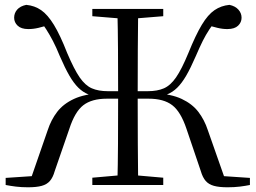

<svg xmlns="http://www.w3.org/2000/svg" viewBox="-20 -765 1057 794"><path d="M361.8 0V-30.1L497.9 -42.1H518.4L655.1 -30.1V0ZM361.8 -698V-728H655.1V-698L518.4 -686.9H497.9ZM465.3 0Q467.5 -83.6 468 -171.4Q468.5 -259.1 468.5 -361.1V-377.4Q468.5 -473.3 468 -559.2Q467.5 -645 465.3 -728H551.4Q550.4 -646 549.9 -560.4Q549.4 -474.7 549.4 -377.4V-361.1Q549.4 -260.3 549.9 -172.2Q550.4 -84.1 551.4 0ZM810.4 -57.5 751.3 -231.8Q727.6 -302.9 692.4 -329.9Q657.3 -356.9 594.6 -356.9H507.5V-387.9H591.4Q630.5 -387.9 657.6 -399.7Q684.8 -411.4 708 -444.9Q731.3 -478.5 759 -545.6Q789.1 -620.1 814.4 -662.2Q839.7 -704.4 867.1 -723Q894.4 -741.7 928.9 -744.9Q952.9 -739.8 965.9 -725.2Q979 -710.6 979 -691.7Q979 -672.5 964.6 -658.8Q950.2 -645 920.9 -644.8Q901.4 -644.5 879 -649.9Q856.5 -655.3 827.4 -664.4L879.6 -689.5Q860.4 -665.3 845.8 -643.3Q831.3 -621.3 818.4 -595.7Q805.6 -570 789.9 -533.3Q768.3 -483.5 750 -452Q731.6 -420.6 712.7 -402.1Q693.8 -383.6 671 -374.5Q648.2 -365.5 616.8 -360.1L618.8 -379.7Q688.1 -376.3 731.4 -355.9Q774.8 -335.5 800.1 -302.6Q825.4 -269.6 839.4 -226.8L912.4 -19.1L873.4 -38.7L1013.5 -29.3V0Q994.7 3.8 971.7 6.7Q948.8 9.5 920.9 9.5Q885.9 9.5 864.5 3.5Q843.1 -2.4 830.6 -16.8Q818 -31.3 810.4 -57.5ZM206.3 -57.5Q198.9 -31 186.3 -16.6Q173.8 -2.2 152.4 3.6Q131 9.5 95.8 9.5Q68.9 9.5 46 6.7Q23 3.8 3.4 0V-29.3L144.3 -38.7L105.3 -19.1L177.3 -226.8Q191.3 -269.6 216.6 -302.6Q241.9 -335.5 285.8 -355.9Q329.8 -376.3 398.4 -379.7L399.1 -360.1Q368.7 -365.5 345.9 -374.5Q323.1 -383.6 304.2 -402.1Q285.3 -420.6 267 -452Q248.8 -483.5 227.2 -533.3Q212.3 -570 198.8 -595.7Q185.4 -621.3 171.4 -643.3Q157.5 -665.3 138.3 -689.5L188.5 -664.4Q162.2 -655.3 139.4 -649.9Q116.7 -644.5 96.2 -644.8Q67.5 -645 53 -658.8Q38.5 -672.5 38.5 -691.7Q38.5 -710.8 51 -725.3Q63.6 -739.8 88.6 -744.9Q123.3 -741.7 150.2 -723Q177.2 -704.4 203 -662.2Q228.8 -620.1 257.9 -545.6Q286.4 -478.5 309.5 -444.9Q332.7 -411.4 359.9 -399.7Q387.1 -387.9 425.5 -387.9H510V-356.9H422.1Q359.6 -356.9 324.6 -329.9Q289.6 -302.9 266.6 -231.8Z"/></svg>

Font: Noto Serif SC
Style: Regular
Weight: 200
Designer: Ryoko NISHIZUKA 西塚涼子 (kana & ideographs); Frank Grießhammer (Latin, Greek & Cyrillic); Wenlong ZHANG 张文龙 (bopomofo); San
Foundry: Adobe
Version: Version 2.001;hotconv 1.1.0;makeotfexe 2.6.0